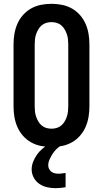

<svg xmlns="http://www.w3.org/2000/svg" viewBox="-20 -763 540 1007"><path d="M250 8Q222 8 194.5 2.5Q167 -3 143 -16.5Q119 -30 100.5 -51Q82 -72 71 -97.5Q60 -123 55.5 -150Q51 -177 51 -205V-530Q51 -558 55.5 -585Q60 -612 71 -637.5Q82 -663 100.5 -684Q119 -705 143 -718.5Q167 -732 194.5 -737.5Q222 -743 250 -743Q278 -743 305.5 -737.5Q333 -732 357 -718.5Q381 -705 399.5 -684Q418 -663 429 -637.5Q440 -612 444.5 -585Q449 -558 449 -530V-205Q449 -177 444.5 -150Q440 -123 429 -97.5Q418 -72 399.5 -51Q381 -30 357 -16.5Q333 -3 305.5 2.5Q278 8 250 8ZM250 -88Q264 -88 277.5 -92Q291 -96 301.5 -105Q312 -114 319 -126Q326 -138 330.5 -151Q335 -164 336.5 -177.5Q338 -191 338 -205V-530Q338 -544 336.5 -557.5Q335 -571 330.5 -584Q326 -597 319 -609Q312 -621 301.5 -630Q291 -639 277.5 -643Q264 -647 250 -647Q236 -647 222.5 -643Q209 -639 198.5 -630Q188 -621 181 -609Q174 -597 169.5 -584Q165 -571 163.5 -557.5Q162 -544 162 -530V-205Q162 -191 163.5 -177.5Q165 -164 169.5 -151Q174 -138 181 -126Q188 -114 198.5 -105Q209 -96 222.5 -92Q236 -88 250 -88ZM272 224Q249 224 227 219Q205 214 186.5 201.5Q168 189 157 168.5Q146 148 146 126Q146 105 154 85Q162 65 174 48Q186 31 202 17.5Q218 4 237 -7L238 -8H301V0Q287 8 275.5 19.5Q264 31 255.5 44.5Q247 58 240 73Q233 88 233 105Q233 114 237.5 123Q242 132 250 138Q258 144 268 146Q278 148 287 148Q297 148 306 146.5Q315 145 324 144V219Q311 221 298 222.5Q285 224 272 224Z"/></svg>

Font: Iosevka SS18
Style: Bold
Weight: 700
Monospace: yes
Designer: Belleve Invis
Foundry: Belleve Invis
Version: Version 25.1.1; ttfautohint (v1.8.4)